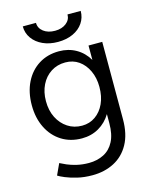

<svg xmlns="http://www.w3.org/2000/svg" viewBox="-133 -785 852 1082"><g transform="rotate(-15 293.5 -244.0)"><path d="M270 212Q222 212 182.5 202.5Q143 193 115.5 181.5Q88 170 76 162L106 97Q119 104 143 114.5Q167 125 199.5 132.5Q232 140 269 140Q317 140 355.5 120.5Q394 101 415.5 59.5Q437 18 437 -47V-100Q410 -55 366 -29.5Q322 -4 267 -4Q200 -4 149 -36Q98 -68 69.5 -125.5Q41 -183 41 -257Q41 -333 69.5 -390.5Q98 -448 149 -480Q200 -512 267 -512Q322 -512 366 -487Q410 -462 437 -416V-500H517V-48Q517 38 485 96Q453 154 397 183Q341 212 270 212ZM286 -73Q330 -73 364 -97Q398 -121 417 -162.5Q436 -204 436 -259Q436 -312 416.5 -353.5Q397 -395 363.5 -418.5Q330 -442 285 -442Q238 -442 201.5 -418.5Q165 -395 144.5 -353.5Q124 -312 124 -259Q124 -204 145 -162.5Q166 -121 202.5 -97Q239 -73 286 -73ZM277 -564Q228 -564 189.5 -581.5Q151 -599 129 -630Q107 -661 107 -700H184Q184 -669 210 -649Q236 -629 277 -629Q317 -629 342.5 -649Q368 -669 368 -700H445Q445 -661 424 -630Q403 -599 365 -581.5Q327 -564 277 -564Z"/></g></svg>

Font: Figtree Light
Style: Regular
Weight: 400
Version: Version 2.002